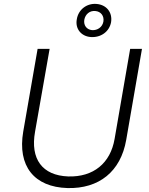

<svg xmlns="http://www.w3.org/2000/svg" viewBox="-20 -948 758 975"><path d="M323 7C482 11 593 -76 621 -238L701 -700H641L562 -243C541 -119 454 -48 326 -52C195 -57 133 -140 158 -279L232 -700H171L98 -280C68 -105 153 2 323 7ZM440 -760C492 -756 535 -787 544 -835C552 -885 521 -924 470 -928C421 -932 378 -900 370 -850C361 -802 392 -764 440 -760ZM447 -795C420 -798 404 -819 408 -847C413 -876 436 -895 464 -892C492 -890 510 -867 505 -838C500 -811 476 -793 447 -795Z"/></svg>

Font: Fixel Display 20240404 Light
Style: Italic
Weight: 300
Italic angle: -10°
Designer: AlfaBravo + MacPaw
Foundry: Kyrylo Tkachov, Marchela Mozhyna, Serhii Makarenko, Maria Weinstein, Zakhar Kryvoshyya
Version: Version 1.211;Glyphs 3.2 (3225)